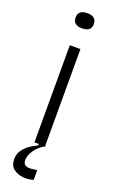

<svg xmlns="http://www.w3.org/2000/svg" viewBox="-168 -730 568 951"><g transform="rotate(20 116.0 -254.5)"><path d="M88 0V-512H144V0ZM116 -611Q68 -611 68 -651Q68 -691 116 -691Q164 -691 164 -651Q164 -611 116 -611ZM148 176Q123 184 94 181.5Q65 179 43.5 162.5Q22 146 22 112Q22 85 36 65Q50 45 71 30.5Q92 16 111 8V-5H146V0Q115 16 95 44Q75 72 75 97Q75 117 86.5 123.5Q98 130 115 128.5Q132 127 148 125Z"/></g></svg>

Font: Bricolage Grotesque 10pt ExtraLight
Style: Regular
Weight: 200
Designer: Mathieu Triay
Foundry: Atelier Triay
Version: Version 1.000; ttfautohint (v1.8.4.7-5d5b);gftools[0.9.32]